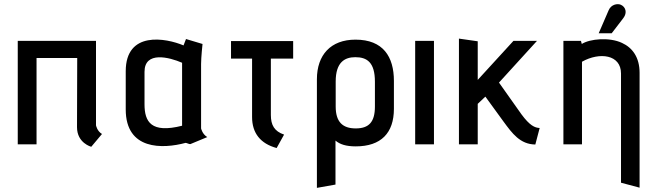

<svg xmlns="http://www.w3.org/2000/svg" viewBox="-20 -699 3155 930"><path d="M474 -50C450 -64 445 -92 445 -92V-501H66V0H157V-418H354L353 -83C353 -6 422 12 422 12Z M984 -35C960 -49 954 -77 954 -77V-389C954 -421 961 -486 961 -486L881 -510L869 -479C784 -515 589 -551 589 -354V-169C589 29 768 23 879 -7C884 -7 897 0 902 -1ZM862 -90C712 -52 680 -109 680 -194V-351C680 -453 800 -422 862 -395Z M1356 -47C1309 -63 1292 -93 1292 -142V-415H1400V-500H1099V-415H1201V-132C1201 -54 1242 -3 1320 18Z M1605 195V-18C1626 0 1656 10 1703 10C1826 10 1888 -55 1888 -172V-307C1888 -424 1836 -507 1702 -507C1582 -507 1515 -433 1515 -315V211ZM1796 -183C1796 -108 1767 -77 1703 -77C1639 -77 1606 -109 1606 -183V-304C1606 -398 1650 -422 1701 -422C1757 -422 1796 -398 1796 -303Z M2082 0V-501H1991V0Z M2594 -79C2570 -80 2546 -91 2506 -145L2397 -299L2581 -501H2467L2294 -312V-499L2203 -512V0H2294V-196L2331 -231L2419 -110C2461 -53 2499 0 2573 1Z M2943 -538 2999 -611C3020 -638 3010 -666 2987 -676C2971 -683 2940 -678 2928 -649L2880 -538ZM3078 210V-346C3078 -422 3043 -468 2993 -491C2932 -520 2837 -511 2798 -486L2794 -501H2709V0H2799V-400C2884 -448 2988 -435 2988 -343V186Z"/></svg>

Font: Advent Pro
Style: SemiBold
Weight: 600
Designer: Andreas Kalpakidis
Foundry: Andreas Kalpakidis
Version: Version 2.002 2008